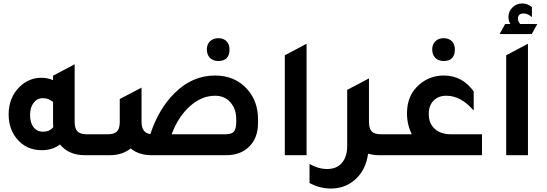

<svg xmlns="http://www.w3.org/2000/svg" viewBox="-20 -898 3165 1111"><path d="M483 -121H573V0H471Q378 0 327 -62Q284 -29 222 -29Q130 -29 75 -98Q30 -155 30 -235Q30 -334 94 -396Q148 -448 219 -448Q256 -448 287 -434V-460L412 -526V-193Q412 -154 428.5 -137.5Q445 -121 483 -121ZM287 -308Q261 -330 228 -330Q195 -330 174.5 -303Q154 -276 154 -232Q154 -188 174 -162Q194 -136 229 -136Q267 -136 288 -162Q287 -170 287 -187Z M1243 -545Q1213 -545 1195 -563Q1177 -581 1177 -612Q1177 -641 1195 -659Q1213 -677 1243 -677Q1273 -677 1290.5 -659.5Q1308 -642 1308 -612Q1308 -545 1243 -545ZM850 -122Q898 -268 990 -359Q1092 -461 1224 -461Q1342 -461 1413 -379Q1473 -310 1473 -208V-186Q1473 -95 1416 -44Q1367 0 1289 0H857Q784 0 736 -39Q688 0 615 0H513V-121H603Q641 -121 657 -137.5Q673 -154 673 -193V-325L799 -391V-193Q799 -129 850 -122ZM1347 -194V-208Q1347 -268 1313 -306Q1279 -344 1225 -344Q1147 -344 1079.5 -284Q1012 -224 973 -121H1284Q1320 -121 1333.5 -136.5Q1347 -152 1347 -194Z M1628 0V-578L1754 -645V0Z M2185 -121H2275V0H2173Q2139 0 2110 -9Q2097 87 2033 143Q1975 193 1894 193Q1831 193 1771 161V51Q1823 80 1873 80Q1928 80 1958.5 44.5Q1989 9 1989 -54V-378L2071 -421L2114 -444V-443L2115 -444V-193Q2115 -154 2131 -137.5Q2147 -121 2185 -121Z M2547 -545Q2517 -545 2499 -563Q2481 -581 2481 -612Q2481 -641 2499 -659Q2517 -677 2547 -677Q2577 -677 2594.5 -659.5Q2612 -642 2612 -612Q2612 -545 2547 -545ZM2769 -121V0H2215V-121H2363Q2335 -176 2335 -243Q2335 -349 2409 -411Q2469 -461 2548 -461Q2655 -461 2721 -369V-258Q2648 -344 2562 -344Q2516 -344 2488.5 -315.5Q2461 -287 2461 -239Q2461 -184 2495.5 -152.5Q2530 -121 2590 -121Z M2871 -701 2903 -759H2933Q2922 -779 2922 -800Q2922 -832 2945.5 -855Q2969 -878 3002 -878Q3032 -878 3058 -857V-799Q3034 -820 3010 -820Q2977 -820 2977 -790Q2977 -775 2990 -759H3089L3057 -701ZM2909 0V-578L3035 -645V0Z"/></svg>

Font: Space Grotesk
Style: Bold
Weight: 700
Designer: Florian Karsten
Foundry: Florian Karsten
Version: Version 2.000